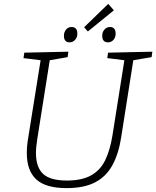

<svg xmlns="http://www.w3.org/2000/svg" viewBox="-20 -961 804 988"><path d="M536 -690 764 -695 760 -667 666 -651 604 -257Q591 -171 559 -112Q527 -53 470 -23Q413 7 323 7Q215 7 166.5 -38Q118 -83 118 -173Q118 -210 125 -251L189 -651L101 -662L105 -690L332 -695L328 -667L236 -651L172 -247Q169 -227 167 -208.5Q165 -190 165 -174Q165 -101 201.5 -66.5Q238 -32 324 -32Q402 -32 449.5 -59Q497 -86 521.5 -137Q546 -188 558 -260L620 -651L532 -662ZM432 -799 413 -821 537 -941 566 -908ZM536 -743Q506 -743 506 -777Q506 -796 517.5 -809Q529 -822 546 -822Q575 -822 575 -788Q575 -768 563.5 -755.5Q552 -743 536 -743ZM338 -743Q309 -743 309 -777Q309 -796 320 -809Q331 -822 348 -822Q378 -822 378 -788Q378 -768 366 -755.5Q354 -743 338 -743Z"/></svg>

Font: Bitter Light
Style: Italic
Weight: 300
Italic angle: -9°
Designer: Sol Matas, and Bitter project Authors
Foundry: Sol Matas
Version: Version 2.001